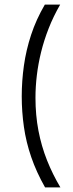

<svg xmlns="http://www.w3.org/2000/svg" viewBox="-20 -694 321 839"><path d="M243 -674Q213 -622 192.5 -569.5Q172 -517 159.5 -466Q147 -415 141 -365Q135 -315 135 -267Q135 -191 148 -123Q161 -55 185.5 6.5Q210 68 244 125H177Q139 58 116.5 -7.5Q94 -73 84.5 -139.5Q75 -206 75 -273Q75 -340 84.5 -407.5Q94 -475 116 -542Q138 -609 176 -674Z"/></svg>

Font: Bricolage Grotesque 96pt ExtraBold ExtraLight
Style: Regular
Weight: 250
Version: Version 1.001;gftools[0.9.33.dev8+g029e19f]